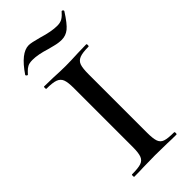

<svg xmlns="http://www.w3.org/2000/svg" viewBox="-203 -661 704 704"><g transform="rotate(-45 148.5 -309.0)"><path d="M257 -12Q260 -12 260 -6Q260 0 257 0Q228 0 212 -1L148 -2L86 -1Q69 0 39 0Q37 0 37 -6Q37 -12 39 -12Q71 -12 86 -17Q101 -22 106.5 -36.5Q112 -51 112 -81V-387Q112 -417 106.5 -431Q101 -445 86 -450.5Q71 -456 39 -456Q37 -456 37 -462Q37 -468 39 -468L86 -467Q124 -465 148 -465Q174 -465 214 -467L257 -468Q260 -468 260 -462Q260 -456 257 -456Q226 -456 211 -450Q196 -444 191 -429.5Q186 -415 186 -385V-81Q186 -51 191 -36.5Q196 -22 210.5 -17Q225 -12 257 -12ZM280 -618H281Q284 -618 286 -615.5Q288 -613 287 -611Q261 -570 244 -556.5Q227 -543 206 -543Q189 -543 170.5 -548Q152 -553 147 -554Q106 -567 78 -567Q61 -567 52 -562Q43 -557 36.5 -550Q30 -543 27 -540H26Q24 -540 21.5 -542.5Q19 -545 20 -547Q66 -615 106 -615Q119 -615 155 -605Q201 -591 230 -591Q247 -591 257.5 -597.5Q268 -604 280 -618Z"/></g></svg>

Font: Cormorant SC Medium
Style: Regular
Weight: 500
Designer: Christian Thalmann (Catharsis Fonts)
Version: Version 3.000